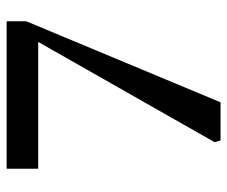

<svg xmlns="http://www.w3.org/2000/svg" viewBox="-73 -611 684 578"><g transform="rotate(-90 269.0 -322.0)"><path d="M135 0 130 -18 442 -567 436 -524 433 -549H50V-644H494V-585L250 0Z"/></g></svg>

Font: Source Serif 4 Medium
Style: Regular
Weight: 500
Designer: Frank Grießhammer
Foundry: Adobe Systems Incorporated
Version: Version 4.004;hotconv 1.0.116;makeotfexe 2.5.65601